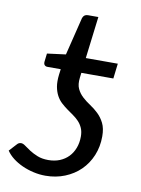

<svg xmlns="http://www.w3.org/2000/svg" viewBox="-87 -726 579 789"><g transform="rotate(10 202.5 -331.0)"><path d="M237.5 -496H371L363.5 -433H230L227.5 -412.5Q224 -384 232.5 -366Q241 -348 255.8 -334.5Q270.5 -321 288.5 -309.2Q306.5 -297.5 322.5 -282.2Q338.5 -267 349.2 -245.5Q360 -224 360 -190.5Q360 -147.5 344.8 -110.8Q329.5 -74 302.5 -47.5Q275.5 -21 238.2 -6Q201 9 157.5 9Q132 9 107 3.2Q82 -2.5 60 -12.5Q38 -22.5 20.2 -36.2Q2.5 -50 -8.5 -66.5L20 -97.5Q26.5 -105.5 37 -105.5Q45 -105.5 55.2 -97.8Q65.5 -90 79.5 -81Q93.5 -72 112.8 -64.2Q132 -56.5 158 -56.5Q184.5 -56.5 205.8 -65.2Q227 -74 242 -89.5Q257 -105 265.2 -126.8Q273.5 -148.5 273.5 -174.5Q273.5 -195 267 -209.8Q260.5 -224.5 250 -235.8Q239.5 -247 226.5 -256Q213.5 -265 200 -274.8Q186.5 -284.5 174.2 -295.8Q162 -307 153.5 -322.8Q145 -338.5 141.2 -359.5Q137.5 -380.5 141 -410L144 -433H88.5Q81 -433 76.5 -437.8Q72 -442.5 73 -452.5L77 -486.5L154.5 -496.5L193.5 -655Q199 -671 215.5 -671H259Z"/></g></svg>

Font: Lato
Style: Italic
Weight: 400
Italic angle: -7°
Designer: Lukasz Dziedzic
Foundry: tyPoland Lukasz Dziedzic
Version: Version 2.007; 2014-02-27